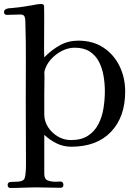

<svg xmlns="http://www.w3.org/2000/svg" viewBox="-42 -741 670 954"><path d="M479 -288Q479 -326 472.5 -364Q466 -402 450 -433.5Q434 -465 404.5 -484.5Q375 -504 329 -504Q297 -504 265.5 -488Q234 -472 210.5 -445.5Q187 -419 179 -387Q178 -380 178.5 -372.5Q179 -365 179 -357Q179 -336 178.5 -315Q178 -294 178 -273V-173Q178 -138 197 -109Q216 -80 246 -62.5Q276 -45 310 -45Q362 -45 395 -66.5Q428 -88 446.5 -123.5Q465 -159 472 -202Q479 -245 479 -288ZM580 -286Q580 -160 509.5 -86Q439 -12 312 -12Q273 -12 239.5 -28.5Q206 -45 178 -71V123Q178 149 195 155.5Q212 162 234 162Q240 162 246.5 161.5Q253 161 259 161Q266 161 269.5 166Q273 171 273 177Q273 192 259 192Q228 192 197.5 191Q167 190 136 190Q105 190 73.5 191.5Q42 193 10 193Q-4 193 -4 178Q-4 164 11.5 163Q27 162 36 162Q42 162 47.5 161.5Q53 161 59 160Q76 156 80 145.5Q84 135 85 120Q87 102 87 83Q87 64 87 45L86 -238Q86 -337 86.5 -436Q87 -535 84 -634Q84 -648 80 -658.5Q76 -669 59 -669Q43 -669 27 -668Q11 -667 -6 -667Q-22 -667 -22 -680Q-22 -692 -12 -696Q-5 -699 2.5 -700Q10 -701 17 -701Q40 -703 58.5 -705.5Q77 -708 99 -712Q116 -714 131.5 -717.5Q147 -721 163 -721Q174 -721 177 -713Q178 -663 177.5 -612.5Q177 -562 177 -511Q177 -498 177 -484Q177 -470 178 -456Q213 -492 254.5 -515.5Q296 -539 347 -539Q420 -539 472 -504.5Q524 -470 552 -412.5Q580 -355 580 -286Z"/></svg>

Font: Kaisei Opti
Style: Regular
Weight: 400
Designer: Font-Kai, 金井和夫
Foundry: KAZUO KANAI
Version: Version 5.003